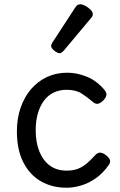

<svg xmlns="http://www.w3.org/2000/svg" viewBox="-20 -859 559 898"><path d="M291 19Q224 19 171.5 -11Q119 -41 89 -100Q59 -159 59 -245Q59 -305 76.5 -355.5Q94 -406 125.5 -442.5Q157 -479 200 -499Q243 -519 295 -519Q339 -519 385.5 -500.5Q432 -482 469 -438Q480 -424 477.5 -413Q475 -402 464 -390Q451 -377 439.5 -374Q428 -371 416 -381Q389 -404 362 -421.5Q335 -439 291 -439Q258 -439 231 -426Q204 -413 185.5 -388Q167 -363 157 -328.5Q147 -294 147 -250Q147 -192 164.5 -149.5Q182 -107 214 -84Q246 -61 291 -61Q323 -61 345.5 -70Q368 -79 387 -95.5Q406 -112 427 -135Q438 -146 450 -145Q462 -144 476 -133Q490 -122 494 -111.5Q498 -101 489 -88Q462 -49 428.5 -25.5Q395 -2 359.5 8.5Q324 19 291 19ZM260 -610Q249 -610 234 -622Q219 -634 219 -644Q219 -647 220 -650Q221 -653 225 -660L332 -824Q337 -832 342.5 -835.5Q348 -839 356 -839Q366 -839 379.5 -831.5Q393 -824 403.5 -813.5Q414 -803 414 -794Q414 -787 411.5 -782.5Q409 -778 402 -770L279 -623Q267 -610 260 -610Z"/></svg>

Font: Playwrite ES Deco
Style: Regular
Weight: 400
Designer: Veronika Burian, José Scaglione
Foundry: TypeTogether
Version: Version 1.002